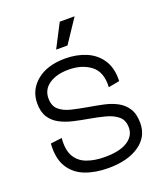

<svg xmlns="http://www.w3.org/2000/svg" viewBox="-131 -776 740 875"><g transform="rotate(-20 238.5 -338.5)"><path d="M244 13Q181 13 132 -6Q83 -25 56.5 -68Q30 -111 35 -182L90 -189Q85 -132 104 -99.5Q123 -67 160.5 -53.5Q198 -40 246 -40Q319 -40 356.5 -64.5Q394 -89 394 -129Q394 -165 371.5 -184Q349 -203 312.5 -212.5Q276 -222 235 -229Q200 -235 165 -243Q130 -251 101.5 -266Q73 -281 56 -307Q39 -333 39 -375Q39 -440 90 -482Q141 -524 228 -524Q283 -524 328.5 -505Q374 -486 400.5 -446Q427 -406 425 -343L371 -333Q375 -406 332.5 -438.5Q290 -471 225 -471Q167 -471 131 -446.5Q95 -422 95 -379Q95 -342 117 -323Q139 -304 175 -295.5Q211 -287 252 -280Q288 -274 323 -266.5Q358 -259 386.5 -244Q415 -229 432.5 -202Q450 -175 450 -131Q450 -64 394 -25.5Q338 13 244 13ZM259 -576H204L263 -690H335Z"/></g></svg>

Font: Bricolage Grotesque 48pt ExtraLight
Style: Regular
Weight: 200
Designer: Mathieu Triay
Foundry: Atelier Triay
Version: Version 1.000; ttfautohint (v1.8.4.7-5d5b);gftools[0.9.32]